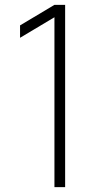

<svg xmlns="http://www.w3.org/2000/svg" viewBox="-20 -770 413 790"><path d="M248 -750V0H204V-699L62.5 -614.5V-665.5L204 -750Z"/></svg>

Font: Russisch Sans ExtraLight
Style: Regular
Weight: 200
Width: 4
Designer: Michael Sharanda (font) & Cristiano Sobral (main changes)
Foundry: Michael Sharanda
Version: Version 2.00;September 8, 2020;FontCreator 13.0.0.2681 64-bi